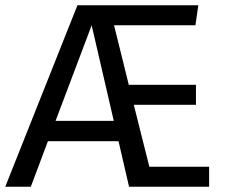

<svg xmlns="http://www.w3.org/2000/svg" viewBox="-32 -709 868 729"><path d="M762 -76V0H458L418 -173H150L85 0H-12L262 -689H721L710 -613H401L457 -387H712V-311H476L535 -76ZM400 -250 316 -613 179 -250Z"/></svg>

Font: FiraGOUPP
Style: Medium
Weight: 400
Designer: bBox Type
Foundry: bBox Type GmbH
Version: Version 1.001